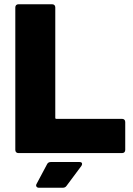

<svg xmlns="http://www.w3.org/2000/svg" viewBox="-20 -720 625 903"><path d="M67 -700H225Q232 -700 236 -696Q240 -692 240 -685V-166Q240 -161 245 -161H554Q561 -161 565 -157Q569 -153 569 -146V-15Q569 -8 565 -4Q561 0 554 0H67Q60 0 56 -4Q52 -8 52 -15V-685Q52 -692 56 -696Q60 -700 67 -700ZM219 42H354Q366 42 366 51Q366 55 363 60L293 154Q287 163 275 163H163Q155 163 151.5 157.5Q148 152 152 145L201 53Q206 42 219 42Z"/></svg>

Font: Barlow Black
Style: Regular
Weight: 900
Designer: Jeremy Tribby
Foundry: Tribby Type
Version: Version 1.422